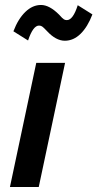

<svg xmlns="http://www.w3.org/2000/svg" viewBox="-20 -753 392 773"><path d="M20 0 126 -500H242L136 0ZM218 -694Q232 -678 237.5 -675Q243 -672 249 -672Q274 -672 293 -732L352 -695Q333 -645 304.5 -617Q276 -589 241 -589Q205 -589 169 -628Q155 -643 149.5 -646.5Q144 -650 137 -650Q113 -650 93 -590L34 -627Q53 -677 82 -705Q111 -733 145 -733Q179 -733 218 -694Z"/></svg>

Font: Wix Madefor Text SemiBold
Style: Italic
Weight: 600
Italic angle: -12°
Designer: Dalton Maag Ltd
Foundry: Dalton Maag Ltd
Version: Version 3.100